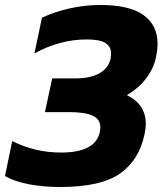

<svg xmlns="http://www.w3.org/2000/svg" viewBox="-39 -734 651 769"><path d="M-19 -29 10 -169Q102 -123 205 -123Q344 -123 361 -206Q363 -220 363 -224Q363 -256 332.5 -270.5Q302 -285 238 -285H141L170 -420H263Q322 -420 358.5 -440Q395 -460 404 -499Q406 -513 406 -519Q406 -548 383 -562Q360 -576 309 -576Q200 -576 99 -520L129 -663Q180 -687 240.5 -700.5Q301 -714 363 -714Q480 -714 536 -673.5Q592 -633 592 -559Q592 -535 586 -506Q577 -461 547 -421Q517 -381 469 -353Q545 -316 545 -238Q545 -222 540 -197Q519 -94 442.5 -39.5Q366 15 201 15Q135 15 77 4Q19 -7 -19 -29Z"/></svg>

Font: Prompt
Style: Bold Italic
Weight: 700
Italic angle: -12°
Designer: Katatrad Team
Foundry: CadsonDemak
Version: Version 1.001